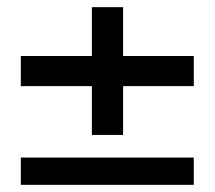

<svg xmlns="http://www.w3.org/2000/svg" viewBox="-20 -515 599 535"><path d="M38 0V-76H520V0ZM236 -139V-495H323V-139ZM38 -275V-359H520V-275Z"/></svg>

Font: DM Sans 17pt Medium
Style: Regular
Weight: 500
Version: Version 4.004;gftools[0.9.30]